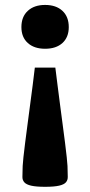

<svg xmlns="http://www.w3.org/2000/svg" viewBox="-20 -522 356 758"><path d="M68.5 175.5 69.5 133.5Q70 122.5 72.5 98.8Q75 75 79.2 42Q83.5 9 88.5 -29.5Q93.5 -68 98.8 -107.8Q104 -147.5 109 -185.5Q114 -223.5 117.5 -255H198.5Q202.5 -223.5 207.2 -185.5Q212 -147.5 217.2 -107.8Q222.5 -68 227.5 -29.5Q232.5 9 236.8 42Q241 75 243.5 98.8Q246 122.5 246.5 133.5L247.5 175.5Q248 188.5 240.5 197.5Q233 206.5 213.2 211Q193.5 215.5 158 215.5Q122.5 215.5 103 211Q83.5 206.5 75.8 197.5Q68 188.5 68.5 175.5ZM158 -329.5Q115 -329.5 89.8 -352.2Q64.5 -375 64.5 -415Q64.5 -456 89.8 -479.2Q115 -502.5 158 -502.5Q201.5 -502.5 226.5 -479.2Q251.5 -456 251.5 -415Q251.5 -375 226.5 -352.2Q201.5 -329.5 158 -329.5Z"/></svg>

Font: Newsreader 9pt SemiBold
Style: Regular
Weight: 600
Designer: Hugues Gentile
Foundry: Production Type
Version: Version 1.003